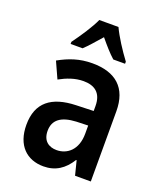

<svg xmlns="http://www.w3.org/2000/svg" viewBox="-143 -854 787 951"><g transform="rotate(20 250.0 -378.0)"><path d="M121 -617V-606H184C206 -626 234 -659 265 -694C294 -659 320 -629 346 -606H408V-617C373 -664 336 -721 315 -766H214C196 -725 154 -662 121 -617ZM201 10C264 10 309 -20 343 -75H346L365 0H448V-370C448 -493 379 -553 256 -553C188 -553 135 -534 81 -504L120 -418C158 -439 200 -455 245 -455C301 -455 342 -430 342 -359V-333L250 -330C123 -326 52 -273 52 -155C52 -47 113 10 201 10ZM235 -88C195 -88 161 -109 161 -163C161 -221 201 -250 279 -254L341 -256V-213C341 -127 290 -88 235 -88Z"/></g></svg>

Font: Noto Sans Mono ExtraCondensed SemiBold
Style: Regular
Weight: 600
Width: 2
Designer: Monotype Design Team
Foundry: Monotype Imaging Inc.
Version: Version 2.014